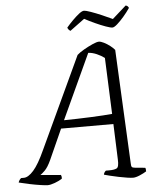

<svg xmlns="http://www.w3.org/2000/svg" viewBox="-91 -946 838 998"><g transform="rotate(-5 327.5 -447.5)"><path d="M117 0Q108 0 80.5 -4Q53 -8 22 -14.5Q-9 -21 -32 -27Q-27 -42 -17 -49H-3Q20 -49 48 -80.5Q76 -112 109 -185L331 -661Q344 -673 367.5 -686.5Q391 -700 413.5 -710Q436 -720 447 -720Q457 -720 473 -712Q489 -704 504 -692.5Q519 -681 528 -670L557 -76Q557 -62 560.5 -57Q564 -52 577 -51L630 -46Q632 -44 632.5 -38Q633 -32 633 -27Q619 -18 598 -9Q577 0 563 0Q553 0 532.5 -3Q512 -6 488 -11Q464 -16 443.5 -21Q423 -26 413 -29Q415 -41 425 -49H443Q469 -49 481.5 -55.5Q494 -62 492 -101L485 -287H212L141 -129Q124 -92 107.5 -76Q91 -60 84 -56L190 -47Q192 -44 193 -39Q194 -34 193 -27Q178 -17 155 -8.5Q132 0 117 0ZM231 -329Q303 -330 372.5 -333Q442 -336 483 -340L471 -633Q454 -646 431 -656Q408 -666 387 -667ZM524 -787Q514 -787 489 -796Q464 -805 434.5 -818.5Q405 -832 381 -845L305 -789Q294 -795 290 -807Q305 -825 323.5 -843.5Q342 -862 358 -874.5Q374 -887 384 -887Q393 -887 418.5 -878Q444 -869 474.5 -856Q505 -843 530 -831L602 -895Q609 -894 613 -889.5Q617 -885 618 -881Q603 -859 584.5 -837.5Q566 -816 549.5 -801.5Q533 -787 524 -787Z"/></g></svg>

Font: Texturina 72pt 72pt ExtraLight
Style: Italic
Weight: 200
Italic angle: -11°
Designer: Guillermo Torres Carreño
Foundry: Omnibus-Type
Version: Version 1.002; ttfautohint (v1.8.3)